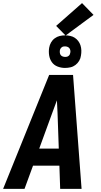

<svg xmlns="http://www.w3.org/2000/svg" viewBox="-29 -1218 649 1238"><path d="M-9 0 288 -735H442L497 0H359L354 -150H184L129 0ZM224 -260H350L342 -490Q341 -510 340 -530.5Q339 -551 338 -571Q331 -551 323 -530.5Q315 -510 308 -490ZM390 -780Q365 -780 342 -789Q319 -798 305.5 -817Q292 -836 288 -860.5Q284 -885 288 -910Q291 -928 300 -944Q309 -960 324 -971Q339 -982 356 -986Q373 -990 391 -990Q407 -990 423.5 -986.5Q440 -983 453 -974.5Q466 -966 475.5 -953.5Q485 -941 490 -925.5Q495 -910 495.5 -893Q496 -876 493 -860Q491 -842 481.5 -826Q472 -810 457.5 -799Q443 -788 425.5 -784Q408 -780 390 -780ZM391 -851Q396 -851 401.5 -852Q407 -853 412.5 -857Q418 -861 420.5 -866Q423 -871 424 -877Q426 -885 424.5 -893Q423 -901 418.5 -907Q414 -913 406 -916Q398 -919 390 -919Q385 -919 379.5 -918Q374 -917 369 -913Q364 -909 361 -904Q358 -899 357 -893Q356 -885 357 -877Q358 -869 362.5 -863Q367 -857 375 -854Q383 -851 391 -851ZM394 -989 333 -1051 500 -1198 574 -1122Z"/></svg>

Font: Iosevka Extrabold Extended
Style: Italic
Weight: 800
Width: 7
Italic angle: -9°
Monospace: yes
Designer: Belleve Invis
Foundry: Belleve Invis
Version: Version 32.5.0; ttfautohint (v1.8.4)